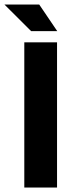

<svg xmlns="http://www.w3.org/2000/svg" viewBox="-32 -842 353 862"><path d="M77.1 -651.9H224.1V0H77.1ZM-12.2 -821.8H144L225.1 -702.1H107.9Z"/></svg>

Font: SourceSansPro-Bold
Style: Bold
Weight: 700
Designer: Paul D. Hunt
Foundry: Adobe Systems Incorporated
Version: Version 1.050;PS Version 1.000;hotconv 1.0.70;makeotf.lib2.5